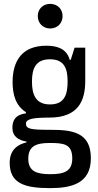

<svg xmlns="http://www.w3.org/2000/svg" viewBox="-20 -746 507 991"><path d="M219 -510C93 -510 45 -431 45 -322C45 -258 61 -200 114 -167V-161C58 -154 44 -123 44 -86C44 -43 73 -23 117 -15V-11C77 -2 30 23 30 94C30 201 107 225 239 225C349 225 449 201 449 71C449 -64 353 -76 239 -76C139 -76 114 -80 114 -108C114 -132 151 -139 234 -139C384 -139 420 -225 420 -329V-500H365L345 -437H340C323 -498 270 -510 219 -510ZM238 -207C164 -207 145 -258 145 -325C145 -392 164 -440 238 -440C312 -440 329 -392 329 -325C329 -257 312 -207 238 -207ZM235 -8C308 -8 353 -4 353 72C353 140 308 153 240 153C171 153 126 140 126 73C126 10 164 -8 235 -8ZM239 -599C276 -599 303 -626 303 -663C303 -700 276 -726 239 -726C202 -726 175 -700 175 -663C175 -626 202 -599 239 -599Z"/></svg>

Font: Hermeneus One
Style: Regular
Weight: 400
Designer: Rodrigo Fuenzalida, Pablo Impallari
Foundry: Pablo Impallari, Rodrigo Fuenzalida
Version: Version 1.002